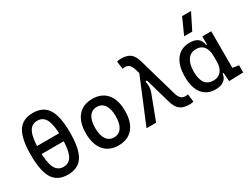

<svg xmlns="http://www.w3.org/2000/svg" viewBox="-72 -1354 2487 1924"><g transform="rotate(-30 1172.0 -392.5)"><path d="M293 9.8Q173.8 9.8 120.1 -74.7Q66.4 -159.2 66.4 -346.7Q66.4 -534.2 120.1 -618.7Q173.8 -703.1 293 -703.1Q412.1 -703.1 465.8 -618.7Q519.5 -534.2 519.5 -346.7Q519.5 -159.2 465.8 -74.7Q412.1 9.8 293 9.8ZM293 -80.1Q360.8 -80.1 391.4 -143.3Q421.9 -206.5 421.9 -346.7Q421.9 -486.8 391.4 -550Q360.8 -613.3 293 -613.3Q225.1 -613.3 194.6 -550Q164.1 -486.8 164.1 -346.7Q164.1 -206.5 194.6 -143.3Q225.1 -80.1 293 -80.1ZM93.8 -301.8V-394.5H504.4V-301.8Z M878.9 9.8Q771.5 9.8 711.9 -60.5Q652.3 -130.9 652.3 -258.8Q652.3 -387.2 711.9 -457.3Q771.5 -527.3 878.9 -527.3Q986.8 -527.3 1046.1 -457.3Q1105.5 -387.2 1105.5 -258.8Q1105.5 -130.9 1046.1 -60.5Q986.8 9.8 878.9 9.8ZM878.9 -83Q936 -83 967 -128.9Q998 -174.8 998 -258.8Q998 -343.3 967 -388.9Q936 -434.6 878.9 -434.6Q821.8 -434.6 790.8 -388.9Q759.8 -343.3 759.8 -258.8Q759.8 -174.8 790.8 -128.9Q821.8 -83 878.9 -83Z M1693.4 9.8Q1629.9 9.8 1590.8 -18.8Q1551.8 -47.4 1530.3 -122.6L1405.8 -556.6Q1392.6 -603 1372.8 -621.3Q1353 -639.6 1324.7 -639.6Q1311.5 -639.6 1294.4 -635.7L1282.7 -726.6Q1307.6 -732.4 1334.5 -732.4Q1397 -732.4 1435.1 -705.1Q1473.1 -677.7 1493.7 -605.5L1619.6 -166Q1632.8 -119.6 1653.1 -101.3Q1673.3 -83 1703.1 -83Q1716.3 -83 1733.4 -86.9L1745.1 3.9Q1720.2 9.8 1693.4 9.8ZM1204.6 0 1428.7 -541 1495.1 -428.2 1429.2 -408.2Q1437 -376 1436.3 -346.2Q1435.5 -316.4 1424.8 -288.6L1315.4 0Z M2001 9.8Q1902.8 9.8 1848.9 -58.3Q1794.9 -126.5 1794.9 -253.9Q1794.9 -384.3 1850.3 -455.8Q1905.8 -527.3 2006.8 -527.3Q2066.9 -527.3 2099.6 -501.7Q2132.3 -476.1 2138.7 -423.8H2178.7L2148.4 -293Q2148.4 -362.3 2117.4 -400.9Q2086.4 -439.5 2031.2 -439.5Q1967.3 -439.5 1932.4 -391.1Q1897.5 -342.8 1897.5 -253.9Q1897.5 -78.1 2026.4 -78.1Q2084 -78.1 2116.2 -116.7Q2148.4 -155.3 2148.4 -224.6V-252L2183.6 -93.8H2138.7Q2135.3 -59.6 2117.2 -36.4Q2099.1 -13.2 2069.6 -1.7Q2040 9.8 2001 9.8ZM2157.2 4.9 2148.4 -119.1V-239.3L2252 -210V-93.8L2323.2 -83V0ZM2148.4 -146.5V-517.6H2252V-175.8ZM1991.7 -609.4 2074.7 -794.9H2178.2L2085.4 -609.4Z"/></g></svg>

Font: Cascadia Mono PL
Style: Regular
Weight: 400
Monospace: yes
Designer: Aaron Bell
Foundry: Saja Typeworks
Version: Version 2102.003